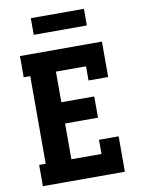

<svg xmlns="http://www.w3.org/2000/svg" viewBox="-100 -1000 799 1068"><g transform="rotate(-10 300.0 -466.0)"><path d="M54 0V-120H91V-615H54V-735H517V-535H406V-615H236V-442H422V-322H236V-120H406V-200H517V0ZM450 -838H150V-932H450Z"/></g></svg>

Font: Iosevka Curly Slab HvEx
Style: Regular
Weight: 900
Width: 7
Monospace: yes
Designer: Belleve Invis
Foundry: Belleve Invis
Version: Version 11.1.0; ttfautohint (v1.8.3)